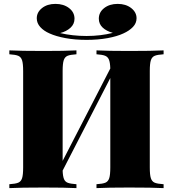

<svg xmlns="http://www.w3.org/2000/svg" viewBox="-20 -967 889 987"><path d="M750 -602V-106Q750 -68 755.5 -51Q761 -34 775 -28Q789 -22 821 -20V0Q764 -3 643 -3Q535 -3 476 0V-20Q508 -22 522 -28Q536 -34 541.5 -51Q547 -68 547 -106V-566L302 -90Q303 -61 309 -46.5Q315 -32 329.5 -27Q344 -22 373 -20V0Q315 -3 206 -3Q85 -3 28 0V-20Q60 -22 74 -28Q88 -34 93.5 -51Q99 -68 99 -106V-602Q99 -640 93.5 -657Q88 -674 74 -680Q60 -686 28 -688V-708Q85 -705 206 -705Q314 -705 373 -708V-688Q341 -686 327 -680Q313 -674 307.5 -657Q302 -640 302 -602V-140L547 -615Q546 -646 540 -660.5Q534 -675 520 -680.5Q506 -686 476 -688V-708Q534 -705 643 -705Q764 -705 821 -708V-688Q789 -686 775 -680Q761 -674 755.5 -657Q750 -640 750 -602ZM682 -873Q682 -848 663.5 -828.5Q645 -809 614 -795Q582 -780 533 -771Q484 -762 425 -762Q366 -762 317 -771Q268 -780 235 -795Q205 -808 187 -828Q169 -848 169 -873Q169 -904 196 -925.5Q223 -947 265 -947Q307 -947 335 -925.5Q363 -904 363 -871Q363 -843 342 -824Q321 -805 289 -797Q353 -782 425 -782Q497 -782 560 -798Q527 -807 507.5 -825.5Q488 -844 488 -871Q488 -904 515.5 -925.5Q543 -947 585 -947Q627 -947 654.5 -925.5Q682 -904 682 -873Z"/></svg>

Font: Playfair Display SC Black
Style: Regular
Weight: 900
Designer: Claus Eggers Sørensen
Foundry: Claus Eggers Sørensen
Version: Version 1.200; ttfautohint (v1.6)